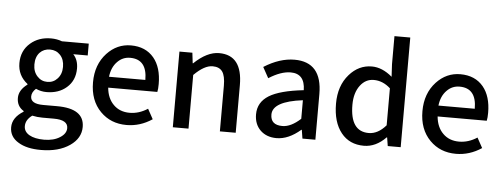

<svg xmlns="http://www.w3.org/2000/svg" viewBox="-60 -970 3641 1390"><g transform="rotate(5 1760.0 -275.0)"><path d="M112 210Q47 172 47 102Q47 31 127 -18V-23Q77 -53 77 -114Q77 -171 138 -216V-220Q66 -276 66 -366Q66 -457 130 -512Q190 -564 279 -564Q322 -564 359 -550H554V-464H449Q485 -426 485 -363Q485 -276 425 -224Q368 -174 279 -174Q239 -174 202 -191Q172 -164 172 -133Q172 -79 264 -79H365Q563 -79 563 55Q563 137 485 191Q404 247 275 247Q172 247 112 210ZM352 -280Q383 -313 383 -366Q383 -420 353 -452Q324 -483 279 -483Q234 -483 205 -453Q175 -421 175 -366Q175 -313 206 -280Q235 -248 279 -248Q323 -248 352 -280ZM408 141Q452 113 452 73Q452 13 349 13H266Q229 13 192 5Q145 39 145 85Q145 125 184 148Q224 171 292 171Q362 171 408 141Z M687 -63Q609 -142 609 -274Q609 -403 686 -486Q759 -564 860 -564Q967 -564 1027 -492Q1084 -423 1084 -303Q1084 -267 1079 -245H722Q729 -167 775 -122Q820 -77 892 -77Q960 -77 1023 -118L1063 -45Q976 13 877 13Q762 13 687 -63ZM985 -324Q985 -474 862 -474Q808 -474 770 -435Q729 -394 721 -324Z M1213 -550H1307L1316 -474H1319Q1413 -564 1501 -564Q1670 -564 1670 -346V0H1555V-332Q1555 -403 1533 -434Q1511 -465 1462 -465Q1402 -465 1327 -390V0H1213Z M1850 -30Q1805 -74 1805 -146Q1805 -234 1884 -283Q1962 -331 2134 -350Q2132 -470 2029 -470Q1958 -470 1870 -414L1827 -492Q1941 -564 2049 -564Q2249 -564 2249 -331V0H2155L2145 -63H2142Q2054 13 1967 13Q1895 13 1850 -30ZM2134 -142V-277Q1916 -250 1916 -154Q1916 -78 2002 -78Q2064 -78 2134 -142Z M2437 -62Q2375 -139 2375 -274Q2375 -404 2447 -486Q2515 -564 2611 -564Q2686 -564 2759 -502L2754 -593V-797H2869V0H2775L2765 -62H2762Q2689 13 2602 13Q2497 13 2437 -62ZM2754 -149V-418Q2699 -468 2633 -468Q2574 -468 2535 -417Q2494 -363 2494 -276Q2494 -82 2629 -82Q2696 -82 2754 -149Z M3081 -63Q3003 -142 3003 -274Q3003 -403 3080 -486Q3153 -564 3254 -564Q3361 -564 3421 -492Q3478 -423 3478 -303Q3478 -267 3473 -245H3116Q3123 -167 3169 -122Q3214 -77 3286 -77Q3354 -77 3417 -118L3457 -45Q3370 13 3271 13Q3156 13 3081 -63ZM3379 -324Q3379 -474 3256 -474Q3202 -474 3164 -435Q3123 -394 3115 -324Z"/></g></svg>

Font: Noto Sans S Chinese Medium
Style: Regular
Weight: 500
Designer: Ryoko NISHIZUKA  (kana & ideographs); Paul D. Hunt (Latin, Greek & Cyrillic); Wenlong ZHANG  (bopomofo); Sandoll Communi
Foundry: Adobe Systems Incorporated
Version: Version 1.000;PS 1;hotconv 1.0.78;makeotf.lib2.5.61930